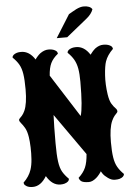

<svg xmlns="http://www.w3.org/2000/svg" viewBox="-65 -1042 776 1115"><g transform="rotate(-5 323.0 -484.5)"><path d="M80.6 24.4Q58.6 24.4 45.7 17.1Q32.7 9.8 30.8 2.4L28.8 -4.9Q63 -38.1 75.2 -75.7Q84 -101.6 86.4 -136.7Q88.9 -171.9 87.6 -206.8Q86.4 -241.7 82.5 -266.1Q77.1 -300.8 65.7 -320.3Q54.2 -339.8 44.4 -350.8Q34.7 -361.8 34.7 -370.1Q34.7 -374 40 -379.4Q45.4 -384.3 53.5 -393.6Q61.5 -402.8 69.3 -419.4Q87.9 -459.5 87.9 -543.9Q87.9 -600.6 82.5 -634.3Q77.1 -668 64.2 -690.2Q51.3 -712.4 28.8 -733.9Q28.8 -751 56.2 -759.8Q66.4 -762.7 80.6 -762.7Q128.4 -762.7 161.1 -711.4Q163.6 -716.3 173.1 -727.3Q182.6 -738.3 191.4 -745.1Q215.8 -762.7 239.7 -762.7Q261.2 -762.7 275.1 -755.9Q289.1 -749 291 -741.2L293 -733.9Q263.2 -710 250.2 -682.9Q237.3 -655.8 234.4 -610.8L393.1 -361.8Q408.7 -410.2 408.7 -560.5Q408.7 -606.4 403.3 -636.7Q397.9 -667 385 -689.7Q372.1 -712.4 349.6 -733.9Q349.6 -751.5 377 -759.8Q387.2 -762.7 400.9 -762.7Q448.7 -762.7 481.4 -711.4Q487.8 -719.7 494.4 -727.8Q501 -735.8 511.7 -745.1Q535.2 -762.7 559.6 -762.7Q581.5 -762.7 595.7 -755.9Q609.9 -749 611.8 -741.2L613.8 -733.9Q579.6 -700.7 567.4 -665Q558.6 -639.6 554.9 -585.9Q551.3 -532.2 560.1 -472.7Q565.9 -435.1 577.4 -416.7Q588.9 -398.4 598.4 -389.4Q607.9 -380.4 607.9 -370.1Q607.9 -365.7 602.5 -360.4Q597.2 -355.5 589.1 -345.5Q581.1 -335.4 573.2 -318.4Q554.7 -277.3 554.7 -195.3Q554.7 -140.6 560.1 -106.4Q565.4 -72.3 578.4 -49.6Q591.3 -26.9 613.8 -4.9Q613.8 12.7 586.4 21.5Q576.2 24.4 558.1 24.4Q540 24.4 519.8 10.3Q499.5 -3.9 490.2 -17.6L481.4 -31.7Q479.5 -26.9 469.7 -14.6Q460 -2.4 451.2 4.9Q428.2 24.4 407.7 24.4Q374 24.4 361.3 14.2Q352.1 5.4 349.6 -4.9Q378.4 -30.8 391.4 -60.5Q404.3 -90.3 407.7 -138.7L236.8 -381.3Q233.9 -321.3 233.9 -217.3Q233.9 -147.9 239.3 -109.6Q244.6 -71.3 257.6 -49.1Q270.5 -26.9 293 -4.9Q293 13.2 265.6 21.5Q255.4 24.4 241.7 24.4Q193.8 24.4 161.1 -31.7Q127.4 24.4 80.6 24.4ZM293.9 -824.2 377 -957 397.5 -968.8 421.4 -981.9Q446.3 -994.1 465.3 -994.1Q502.9 -994.1 515.1 -973.6Q506.3 -946.3 474.6 -920.9L355 -824.2Z"/></g></svg>

Font: Sancreek
Style: Regular
Weight: 400
Designer: Vernon Adams
Foundry: Vernon Adams
Version: Version 1.100; ttfautohint (v1.8.4.7-5d5b)